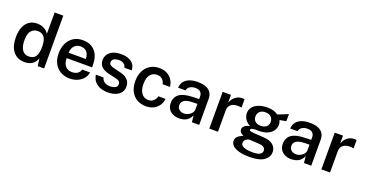

<svg xmlns="http://www.w3.org/2000/svg" viewBox="-38 -1555 4839 2539"><g transform="rotate(20 2381.0 -286.0)"><path d="M258.5 10Q156 10 97.5 -60.5Q39 -131 39 -261Q39 -342 62.8 -401.8Q86.5 -461.5 132.8 -494.2Q179 -527 247.5 -527Q279.5 -527 305.8 -519.2Q332 -511.5 352.5 -499Q373 -486.5 387.2 -471.5Q401.5 -456.5 409.5 -441.5V-743H531.5V0H441.5L428 -106Q422 -87.5 410.2 -67.2Q398.5 -47 378.8 -29.5Q359 -12 329.5 -1Q300 10 258.5 10ZM283.5 -79.5Q349 -79.5 379.2 -122.2Q409.5 -165 409.5 -264Q409 -320.5 395.8 -359Q382.5 -397.5 355.2 -417Q328 -436.5 285 -436.5Q230 -436.5 194.5 -396Q159 -355.5 159 -264Q159 -173 191.5 -126.2Q224 -79.5 283.5 -79.5Z M765 -230.5Q764.5 -186.5 779 -152.5Q793.5 -118.5 822 -99.2Q850.5 -80 892.5 -80Q935.5 -80 967.2 -99.2Q999 -118.5 1009.5 -158H1121Q1112 -104 1078 -66.5Q1044 -29 995.8 -9.5Q947.5 10 895.5 10Q820.5 10 763.8 -21.8Q707 -53.5 675.2 -112.5Q643.5 -171.5 643.5 -253Q643.5 -332.5 672.5 -394.2Q701.5 -456 756.2 -491.5Q811 -527 888 -527Q964.5 -527 1016.8 -494.5Q1069 -462 1095.8 -403.8Q1122.5 -345.5 1122.5 -267.5V-230.5ZM765 -306H1007.5Q1007.5 -343.5 994.5 -373.8Q981.5 -404 954.8 -421.8Q928 -439.5 887.5 -439.5Q847.5 -439.5 820 -420Q792.5 -400.5 778.5 -369.8Q764.5 -339 765 -306Z M1427.5 10Q1373.5 10 1325.2 -7.2Q1277 -24.5 1244.2 -61.5Q1211.5 -98.5 1203 -157H1310Q1317 -128.5 1334.8 -110.5Q1352.5 -92.5 1377 -84.2Q1401.5 -76 1427 -76Q1473.5 -76 1502.2 -92Q1531 -108 1531 -141.5Q1531 -166 1515 -180.5Q1499 -195 1464 -202.5L1365.5 -225Q1300 -239.5 1260.2 -273Q1220.5 -306.5 1220 -367.5Q1219.5 -413.5 1243 -449.5Q1266.5 -485.5 1313 -506.2Q1359.5 -527 1428 -527Q1518.5 -527 1573 -486.8Q1627.5 -446.5 1629 -372H1525.5Q1520 -405.5 1494 -424.2Q1468 -443 1426.5 -443Q1383.5 -443 1356 -426.5Q1328.5 -410 1328.5 -376Q1328.5 -352.5 1349.5 -339Q1370.5 -325.5 1412.5 -316L1505.5 -293.5Q1545.5 -283.5 1571 -266.5Q1596.5 -249.5 1611 -229.2Q1625.5 -209 1631.2 -187.8Q1637 -166.5 1637 -148.5Q1637 -98.5 1611.2 -63.2Q1585.5 -28 1538.5 -9Q1491.5 10 1427.5 10Z M1966 -527Q2026.5 -527 2072.5 -503Q2118.5 -479 2146.2 -436.5Q2174 -394 2179.5 -340H2075.5Q2072 -363.5 2058.5 -384.8Q2045 -406 2022 -419.2Q1999 -432.5 1966.5 -432.5Q1908.5 -432.5 1872.2 -389.5Q1836 -346.5 1836 -257.5Q1836 -175.5 1870.5 -127Q1905 -78.5 1969 -78.5Q2001 -78.5 2023.8 -92.8Q2046.5 -107 2059.8 -128.2Q2073 -149.5 2077 -171H2178Q2173.5 -118.5 2145.2 -77.5Q2117 -36.5 2071.2 -13.2Q2025.5 10 1966 10Q1895 10 1839.8 -21.2Q1784.5 -52.5 1753 -112.2Q1721.5 -172 1721.5 -256.5Q1721.5 -337 1751 -397.8Q1780.5 -458.5 1835.5 -492.8Q1890.5 -527 1966 -527Z M2433.5 10Q2384 10 2344.8 -8.2Q2305.5 -26.5 2283.2 -60.8Q2261 -95 2261 -144Q2261 -229.5 2322.8 -273Q2384.5 -316.5 2520 -318.5L2597 -320.5V-355.5Q2597 -396.5 2572.8 -419.8Q2548.5 -443 2497.5 -442.5Q2460 -442 2428.8 -424.8Q2397.5 -407.5 2387.5 -367H2284Q2287 -420 2314.8 -455.8Q2342.5 -491.5 2391 -509.2Q2439.5 -527 2503 -527Q2577 -527 2623.5 -507.5Q2670 -488 2692 -451.2Q2714 -414.5 2714 -362.5V0H2611.5L2602 -93Q2574 -34.5 2531.2 -12.2Q2488.5 10 2433.5 10ZM2473 -72.5Q2495.5 -72.5 2517.5 -80.8Q2539.5 -89 2557.5 -103.2Q2575.5 -117.5 2586.2 -135Q2597 -152.5 2597 -171.5V-253L2533.5 -252Q2486.5 -251.5 2451.5 -242Q2416.5 -232.5 2396.8 -211.8Q2377 -191 2377 -156.5Q2377 -117 2404.5 -94.8Q2432 -72.5 2473 -72.5Z M2856.5 0V-517H2973V-405Q2985.5 -443.5 3008.8 -470.8Q3032 -498 3063.5 -512.5Q3095 -527 3132 -527Q3141 -527 3149.5 -526Q3158 -525 3162 -522.5V-406Q3156.5 -408.5 3147.8 -409.5Q3139 -410.5 3132.5 -410.5Q3095 -413.5 3066.2 -407.5Q3037.5 -401.5 3017.8 -387.2Q2998 -373 2988 -351.2Q2978 -329.5 2978 -300.5V0Z M3484 171Q3353.5 171 3283.5 136Q3213.5 101 3213.5 40Q3213.5 12.5 3227 -6Q3240.5 -24.5 3259 -36.5Q3277.5 -48.5 3293 -55Q3308.5 -61.5 3313 -64.5Q3304.5 -69.5 3290.5 -77.5Q3276.5 -85.5 3265.2 -99.5Q3254 -113.5 3254 -136Q3254 -162 3278.8 -184Q3303.5 -206 3353 -215.5Q3304.5 -239 3278.5 -279Q3252.5 -319 3252.5 -362Q3252.5 -413 3282.2 -449.5Q3312 -486 3365.2 -505.5Q3418.5 -525 3488.5 -525Q3540.5 -525 3574.5 -513.5Q3608.5 -502 3638 -482.5Q3648 -486.5 3666.2 -493.8Q3684.5 -501 3706 -509.8Q3727.5 -518.5 3747.2 -526.8Q3767 -535 3781 -540.5L3780 -440L3690.5 -424Q3697 -409.5 3700.8 -392.5Q3704.5 -375.5 3704.5 -362.5Q3704.5 -317.5 3679.2 -279.2Q3654 -241 3603.8 -218Q3553.5 -195 3478.5 -195Q3471 -195 3458 -195.5Q3445 -196 3437 -196.5Q3396.5 -195 3381.5 -187Q3366.5 -179 3366.5 -169.5Q3366.5 -156 3389 -151.5Q3411.5 -147 3461 -143.5Q3478.5 -142.5 3507 -141Q3535.5 -139.5 3570.5 -137Q3659 -131.5 3704.5 -92.8Q3750 -54 3750 7.5Q3750 79 3684 125Q3618 171 3484 171ZM3504.5 99.5Q3570 99.5 3601.5 81.5Q3633 63.5 3633 28.5Q3633 1.5 3611.5 -15.5Q3590 -32.5 3547.5 -35.5L3417 -43.5Q3395.5 -45 3376.2 -35.8Q3357 -26.5 3345 -10.2Q3333 6 3333 25.5Q3333 62 3375 80.8Q3417 99.5 3504.5 99.5ZM3482.5 -266.5Q3530 -266.5 3559.5 -290.8Q3589 -315 3589 -359.5Q3589 -405.5 3559.5 -431.2Q3530 -457 3482.5 -457Q3434 -457 3404.2 -431Q3374.5 -405 3374.5 -359.5Q3374.5 -316.5 3403 -291.5Q3431.5 -266.5 3482.5 -266.5Z M4010.5 10Q3961 10 3921.8 -8.2Q3882.5 -26.5 3860.2 -60.8Q3838 -95 3838 -144Q3838 -229.5 3899.8 -273Q3961.5 -316.5 4097 -318.5L4174 -320.5V-355.5Q4174 -396.5 4149.8 -419.8Q4125.5 -443 4074.5 -442.5Q4037 -442 4005.8 -424.8Q3974.5 -407.5 3964.5 -367H3861Q3864 -420 3891.8 -455.8Q3919.5 -491.5 3968 -509.2Q4016.5 -527 4080 -527Q4154 -527 4200.5 -507.5Q4247 -488 4269 -451.2Q4291 -414.5 4291 -362.5V0H4188.5L4179 -93Q4151 -34.5 4108.2 -12.2Q4065.5 10 4010.5 10ZM4050 -72.5Q4072.5 -72.5 4094.5 -80.8Q4116.5 -89 4134.5 -103.2Q4152.5 -117.5 4163.2 -135Q4174 -152.5 4174 -171.5V-253L4110.5 -252Q4063.5 -251.5 4028.5 -242Q3993.5 -232.5 3973.8 -211.8Q3954 -191 3954 -156.5Q3954 -117 3981.5 -94.8Q4009 -72.5 4050 -72.5Z M4433.5 0V-517H4550V-405Q4562.5 -443.5 4585.8 -470.8Q4609 -498 4640.5 -512.5Q4672 -527 4709 -527Q4718 -527 4726.5 -526Q4735 -525 4739 -522.5V-406Q4733.5 -408.5 4724.8 -409.5Q4716 -410.5 4709.5 -410.5Q4672 -413.5 4643.2 -407.5Q4614.5 -401.5 4594.8 -387.2Q4575 -373 4565 -351.2Q4555 -329.5 4555 -300.5V0Z"/></g></svg>

Font: Public Sans SemiBold
Style: Regular
Weight: 600
Designer: The Public Sans Project Authors: Dan O. Williams and USWDS (Libre Franklin designed by Pablo Impallari and Rodrigo Fuenz
Version: Version 1.007